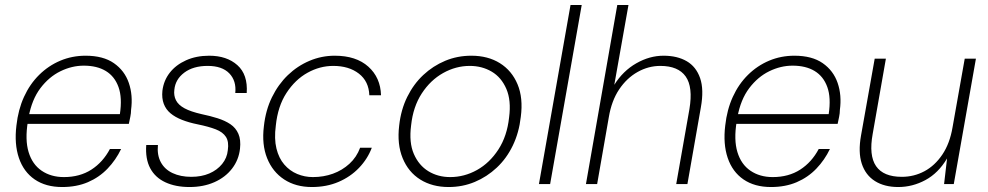

<svg xmlns="http://www.w3.org/2000/svg" viewBox="-20 -740 3971 772"><path d="M230 12Q164 12 119.5 -18.5Q75 -49 56 -105Q37 -161 46 -235Q53 -299 76.5 -350.5Q100 -402 137.5 -439Q175 -476 222.5 -496Q270 -516 324 -516Q395 -516 438 -486Q481 -456 498 -406.5Q515 -357 507 -298Q507 -285 504 -270.5Q501 -256 498 -242H78L85 -281H462Q472 -347 456.5 -390Q441 -433 405.5 -454.5Q370 -476 317 -476Q269 -476 223 -453.5Q177 -431 142.5 -385.5Q108 -340 95 -269L92 -251Q80 -178 95 -128.5Q110 -79 147.5 -53.5Q185 -28 237 -28Q301 -28 347.5 -58Q394 -88 422 -141H467Q446 -97 412.5 -62Q379 -27 333.5 -7.5Q288 12 230 12Z M742 12Q686 12 645 -7Q604 -26 584 -63.5Q564 -101 568 -157H615Q611 -117 626.5 -88Q642 -59 674 -44Q706 -29 749 -29Q790 -29 821.5 -42.5Q853 -56 873 -80.5Q893 -105 896 -136Q901 -170 888.5 -189.5Q876 -209 847.5 -220Q819 -231 775 -240Q740 -247 712 -258Q684 -269 665.5 -284.5Q647 -300 638.5 -322.5Q630 -345 633 -375Q638 -416 662.5 -447.5Q687 -479 728 -497.5Q769 -516 821 -516Q892 -516 934.5 -478Q977 -440 972 -366H926Q931 -415 902 -445Q873 -475 815 -475Q757 -475 721 -448Q685 -421 681 -379Q678 -356 687.5 -337Q697 -318 722 -304.5Q747 -291 791 -281Q825 -274 855 -264.5Q885 -255 906.5 -240.5Q928 -226 938.5 -202Q949 -178 945 -142Q940 -97 913 -62Q886 -27 842 -7.5Q798 12 742 12Z M1234 12Q1169 12 1122.5 -18.5Q1076 -49 1054 -104Q1032 -159 1041 -232Q1048 -297 1073.5 -349Q1099 -401 1137.5 -438Q1176 -475 1224.5 -495.5Q1273 -516 1326 -516Q1412 -516 1461 -472Q1510 -428 1512 -357H1465Q1463 -413 1423 -444Q1383 -475 1320 -475Q1266 -475 1216.5 -447.5Q1167 -420 1132 -366.5Q1097 -313 1089 -235Q1082 -182 1091.5 -143Q1101 -104 1123 -78.5Q1145 -53 1175 -40.5Q1205 -28 1238 -28Q1281 -28 1318.5 -41.5Q1356 -55 1385 -81.5Q1414 -108 1428 -146H1475Q1458 -101 1423.5 -65Q1389 -29 1341 -8.5Q1293 12 1234 12Z M1784 12Q1718 12 1670 -18Q1622 -48 1599 -104Q1576 -160 1585 -235Q1592 -299 1617.5 -350.5Q1643 -402 1682 -438.5Q1721 -475 1770 -495.5Q1819 -516 1875 -516Q1942 -516 1990 -486Q2038 -456 2061 -401Q2084 -346 2074 -270Q2067 -207 2042 -155Q2017 -103 1977.5 -66Q1938 -29 1889 -8.5Q1840 12 1784 12ZM1790 -28Q1847 -28 1898 -56.5Q1949 -85 1984 -139Q2019 -193 2027 -268Q2036 -336 2016 -382.5Q1996 -429 1957 -452Q1918 -475 1869 -475Q1813 -475 1762 -446.5Q1711 -418 1676 -364.5Q1641 -311 1633 -236Q1624 -167 1644 -121Q1664 -75 1702.5 -51.5Q1741 -28 1790 -28Z M2147 0 2274 -720H2319L2192 0Z M2336 0 2462 -720H2507L2450 -399Q2485 -455 2538.5 -485.5Q2592 -516 2648 -516Q2703 -516 2741 -494Q2779 -472 2795 -426Q2811 -380 2798 -308L2744 0H2699L2752 -301Q2767 -390 2737 -432.5Q2707 -475 2635 -475Q2587 -475 2543.5 -450.5Q2500 -426 2469.5 -380.5Q2439 -335 2428 -269L2381 0Z M3080 12Q3014 12 2969.5 -18.5Q2925 -49 2906 -105Q2887 -161 2896 -235Q2903 -299 2926.5 -350.5Q2950 -402 2987.5 -439Q3025 -476 3072.5 -496Q3120 -516 3174 -516Q3245 -516 3288 -486Q3331 -456 3348 -406.5Q3365 -357 3357 -298Q3357 -285 3354 -270.5Q3351 -256 3348 -242H2928L2935 -281H3312Q3322 -347 3306.5 -390Q3291 -433 3255.5 -454.5Q3220 -476 3167 -476Q3119 -476 3073 -453.5Q3027 -431 2992.5 -385.5Q2958 -340 2945 -269L2942 -251Q2930 -178 2945 -128.5Q2960 -79 2997.5 -53.5Q3035 -28 3087 -28Q3151 -28 3197.5 -58Q3244 -88 3272 -141H3317Q3296 -97 3262.5 -62Q3229 -27 3183.5 -7.5Q3138 12 3080 12Z M3592 12Q3536 12 3498 -12Q3460 -36 3445 -82Q3430 -128 3442 -195L3497 -504H3542L3489 -202Q3473 -115 3502.5 -72Q3532 -29 3606 -29Q3655 -29 3697 -51.5Q3739 -74 3769 -118.5Q3799 -163 3810 -228L3859 -504H3904L3815 0H3776L3788 -103Q3753 -44 3701 -16Q3649 12 3592 12Z"/></svg>

Font: DM Sans ExtraLight
Style: Italic
Weight: 250
Italic angle: -10°
Designer: Colophon Foundry, Jonny Pinhorn
Foundry: Colophon Foundry
Version: Version 4.004;gftools[0.9.30]